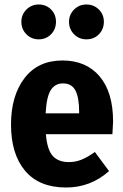

<svg xmlns="http://www.w3.org/2000/svg" viewBox="-20 -817 549 854"><path d="M480 -220H184Q190 -150 215 -123Q240 -96 286 -96Q316 -96 343 -107Q370 -118 402 -141L465 -56Q383 17 274 17Q154 17 91.5 -57.5Q29 -132 29 -263Q29 -391 89 -469.5Q149 -548 258 -548Q363 -548 423 -477.5Q483 -407 483 -276Q483 -268 480 -220ZM332 -320Q332 -383 315.5 -414.5Q299 -446 260 -446Q225 -446 206 -416.5Q187 -387 183 -313H332ZM229 -720Q229 -687 207 -664.5Q185 -642 152 -642Q120 -642 97.5 -664.5Q75 -687 75 -720Q75 -752 97.5 -774.5Q120 -797 152 -797Q185 -797 207 -775Q229 -753 229 -720ZM442 -720Q442 -687 420 -664.5Q398 -642 364 -642Q332 -642 309.5 -664.5Q287 -687 287 -720Q287 -752 309.5 -774.5Q332 -797 364 -797Q397 -797 419.5 -775Q442 -753 442 -720Z"/></svg>

Font: Fira Sans Condensed
Style: Bold
Weight: 700
Width: 3
Designer: bBox Type GmbH & Carrois Corporate GbR & Edenspiekermann AG
Foundry: bBox Type GmbH & Carrois Corporate GbR & Edenspiekermann AG
Version: Version 4.301